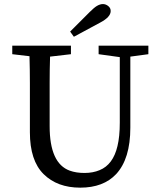

<svg xmlns="http://www.w3.org/2000/svg" viewBox="-20 -889 769 925"><path d="M607.9 -273.9Q607.9 -124 539.6 -50.3Q478 15.1 366.7 15.1Q255.9 15.1 189.9 -50.3Q124 -115.7 124 -252V-488.3Q124 -552.7 122.1 -618.2L39.1 -627.9V-668.9H321.8V-627.9L221.2 -616.2Q219.2 -553.7 219.2 -489.3V-280.8Q219.2 -102.1 315.9 -66.9Q346.7 -55.7 387.2 -55.7Q427.7 -55.7 460 -69.3Q524.9 -95.7 545.9 -185.1Q557.1 -231 557.1 -297.9V-613.8L455.1 -627.9V-668.9H694.8V-627.9L607.9 -616.2ZM513.2 -835.4Q513.2 -806.6 461.9 -779.8L335.9 -711.9L317.9 -736.8L412.1 -831.1Q433.1 -852.1 446.8 -860.4Q478.5 -878.9 502 -859.4Q513.7 -849.6 513.2 -835.4Z"/></svg>

Font: SourceSerifPro-Regular
Style: Regular
Weight: 400
Designer: Frank Grießhammer
Foundry: Adobe Systems Incorporated
Version: Version 1.014;PS Version 1.0;hotconv 1.0.73;makeotf.lib2.5.5